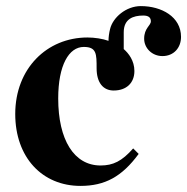

<svg xmlns="http://www.w3.org/2000/svg" viewBox="-20 -596 614 630"><path d="M417 -109C380 -67 351 -53 310 -53C223 -53 171 -137 171 -273C171 -382 206 -442 255 -442C297 -442 297 -419 297 -372C297 -324 319 -299 353 -299C395 -299 421 -324 421 -363C421 -397 402 -421 386 -435V-490C386 -534 417 -545 450 -545C468 -545 475 -538 475 -526C475 -512 453 -504 453 -469C453 -438 479 -412 513 -412C550 -412 574 -439 574 -475C574 -541 510 -576 442 -576C394 -576 350 -539 341 -500C338 -488 336 -474 336 -462C317 -469 290 -473 267 -473C134 -473 30 -371 30 -222C30 -79 119 14 244 14C324 14 380 -16 435 -91Z"/></svg>

Font: XITS Math
Style: Bold
Weight: 700
Designer: MicroPress Inc., with final additions and corrections provided by Coen Hoffman, Elsevier (retired)
Version: Version 1.105